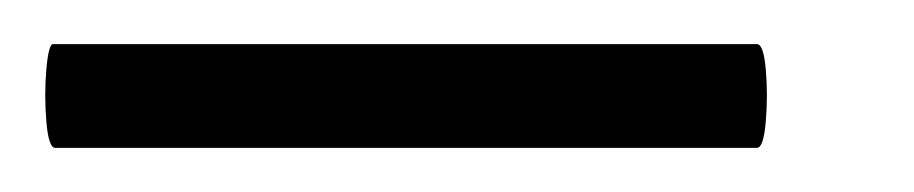

<svg xmlns="http://www.w3.org/2000/svg" viewBox="-32 13 414 87"><path d="M-7 80Q-10 80 -11 68Q-12 56 -11 44.5Q-10 33 -8 33H311Q314 33 315 44.5Q316 56 315 68Q314 80 311 80Z"/></svg>

Font: Cormorant Garamond Light
Style: Bold Italic
Weight: 700
Italic angle: -10°
Version: Version 4.001